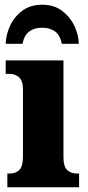

<svg xmlns="http://www.w3.org/2000/svg" viewBox="-20 -791 372 811"><path d="M11 0V-58H21Q46 -58 61.5 -73Q77 -88 77 -131V-412Q77 -450 60.5 -464.5Q44 -479 21 -479H4V-536H248V-128Q248 -87 264 -72.5Q280 -58 304 -58H314V0ZM4 -606Q5 -644 22.5 -682Q40 -720 74 -745.5Q108 -771 158 -771Q208 -771 242 -745.5Q276 -720 294 -682Q312 -644 313 -606H241Q234 -642 212.5 -658Q191 -674 158 -674Q125 -674 103.5 -658Q82 -642 75 -606Z"/></svg>

Font: Noto Serif Condensed Black
Style: Regular
Weight: 900
Width: 3
Designer: Monotype Design Team
Foundry: Monotype Imaging Inc.
Version: Version 2.015; ttfautohint (v1.8.4.7-5d5b)